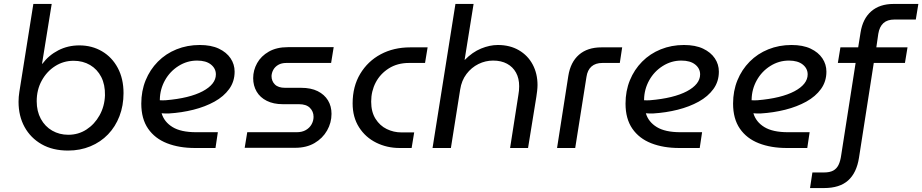

<svg xmlns="http://www.w3.org/2000/svg" viewBox="-20 -750 4674 973"><path d="M325 13Q247 13 191 -19Q135 -51 104.5 -106.5Q74 -162 74 -234Q74 -246 75 -259Q76 -272 78 -284L149 -730H242L193 -427H195Q227 -470 275.5 -495Q324 -520 382 -520Q446 -520 497 -490Q548 -460 577 -405.5Q606 -351 606 -278Q606 -215 585.5 -161.5Q565 -108 527.5 -69Q490 -30 438 -8.5Q386 13 325 13ZM326 -67Q377 -67 418 -93.5Q459 -120 484.5 -165.5Q510 -211 512 -267Q513 -321 493 -360Q473 -399 436.5 -420.5Q400 -442 353 -442Q302 -442 259.5 -415Q217 -388 191.5 -341.5Q166 -295 166 -237Q166 -186 187 -147.5Q208 -109 244.5 -88Q281 -67 326 -67Z M968 0Q888 0 826.5 -24Q765 -48 730.5 -98Q696 -148 696 -225Q696 -289 718 -343Q740 -397 780 -437.5Q820 -478 874.5 -500Q929 -522 992 -522Q1050 -522 1089 -503.5Q1128 -485 1148.5 -454.5Q1169 -424 1169 -387Q1169 -337 1141.5 -299Q1114 -261 1067 -235Q1020 -209 960.5 -194Q901 -179 836 -175Q825 -175 816 -175Q807 -175 799 -176Q812 -132 854.5 -106Q897 -80 974 -80H1084L1072 0ZM790 -242Q797 -242 804.5 -241.5Q812 -241 820 -242Q880 -247 927 -258.5Q974 -270 1007 -287.5Q1040 -305 1057 -326.5Q1074 -348 1074 -373Q1074 -403 1049 -423Q1024 -443 979 -443Q928 -443 884.5 -415.5Q841 -388 816 -343Q791 -298 790 -246Q790 -245 790 -244.5Q790 -244 790 -242Z M1220 -1 1233 -80H1484Q1511 -80 1530 -91Q1549 -102 1559 -120Q1569 -138 1569 -158Q1569 -185 1550.5 -203.5Q1532 -222 1495 -222H1413Q1366 -222 1332 -239Q1298 -256 1280.5 -286Q1263 -316 1263 -354Q1263 -394 1283 -430Q1303 -466 1342.5 -488.5Q1382 -511 1439 -511H1671L1658 -431H1431Q1407 -431 1390.5 -421.5Q1374 -412 1365.5 -397Q1357 -382 1356 -365Q1356 -339 1373 -322Q1390 -305 1425 -305H1506Q1556 -305 1590 -288Q1624 -271 1642 -241.5Q1660 -212 1660 -173Q1660 -128 1637.5 -88.5Q1615 -49 1574 -25Q1533 -1 1476 -1Z M2005 0Q1941 0 1886.5 -27Q1832 -54 1799.5 -105Q1767 -156 1767 -226Q1767 -312 1805.5 -376Q1844 -440 1909.5 -475Q1975 -510 2059 -510H2147L2134 -431H2053Q1994 -431 1950.5 -403.5Q1907 -376 1884 -332Q1861 -288 1861 -235Q1861 -183 1883 -148Q1905 -113 1940 -96Q1975 -79 2014 -79H2079L2066 0Z M2172 0 2288 -730H2380L2335 -450V-446Q2374 -486 2418 -504Q2462 -522 2503 -522Q2564 -522 2609.5 -495.5Q2655 -469 2679.5 -423Q2704 -377 2704 -319Q2704 -306 2702 -288.5Q2700 -271 2698 -259L2656 0H2565L2607 -269Q2609 -280 2610 -291Q2611 -302 2611 -313Q2611 -353 2595 -382Q2579 -411 2549.5 -427Q2520 -443 2479 -443Q2440 -443 2404.5 -425.5Q2369 -408 2344 -375Q2319 -342 2312 -296L2265 0Z M2803 0 2860 -365Q2871 -435 2914 -472.5Q2957 -510 3028 -510H3133L3121 -431H3033Q2998 -431 2977.5 -413Q2957 -395 2952 -360L2895 0Z M3422 0Q3342 0 3280.5 -24Q3219 -48 3184.5 -98Q3150 -148 3150 -225Q3150 -289 3172 -343Q3194 -397 3234 -437.5Q3274 -478 3328.5 -500Q3383 -522 3446 -522Q3504 -522 3543 -503.5Q3582 -485 3602.5 -454.5Q3623 -424 3623 -387Q3623 -337 3595.5 -299Q3568 -261 3521 -235Q3474 -209 3414.5 -194Q3355 -179 3290 -175Q3279 -175 3270 -175Q3261 -175 3253 -176Q3266 -132 3308.5 -106Q3351 -80 3428 -80H3538L3526 0ZM3244 -242Q3251 -242 3258.5 -241.5Q3266 -241 3274 -242Q3334 -247 3381 -258.5Q3428 -270 3461 -287.5Q3494 -305 3511 -326.5Q3528 -348 3528 -373Q3528 -403 3503 -423Q3478 -443 3433 -443Q3382 -443 3338.5 -415.5Q3295 -388 3270 -343Q3245 -298 3244 -246Q3244 -245 3244 -244.5Q3244 -244 3244 -242Z M3967 0Q3887 0 3825.5 -24Q3764 -48 3729.5 -98Q3695 -148 3695 -225Q3695 -289 3717 -343Q3739 -397 3779 -437.5Q3819 -478 3873.5 -500Q3928 -522 3991 -522Q4049 -522 4088 -503.5Q4127 -485 4147.5 -454.5Q4168 -424 4168 -387Q4168 -337 4140.5 -299Q4113 -261 4066 -235Q4019 -209 3959.5 -194Q3900 -179 3835 -175Q3824 -175 3815 -175Q3806 -175 3798 -176Q3811 -132 3853.5 -106Q3896 -80 3973 -80H4083L4071 0ZM3789 -242Q3796 -242 3803.5 -241.5Q3811 -241 3819 -242Q3879 -247 3926 -258.5Q3973 -270 4006 -287.5Q4039 -305 4056 -326.5Q4073 -348 4073 -373Q4073 -403 4048 -423Q4023 -443 3978 -443Q3927 -443 3883.5 -415.5Q3840 -388 3815 -343Q3790 -298 3789 -246Q3789 -245 3789 -244.5Q3789 -244 3789 -242Z M4085 203 4097 124H4155Q4185 124 4202.5 114.5Q4220 105 4229.5 85.5Q4239 66 4243 36L4316 -431H4226L4239 -510H4329L4341 -585Q4352 -655 4395 -692.5Q4438 -730 4508 -730H4634L4621 -651H4513Q4477 -651 4457 -633Q4437 -615 4431 -579L4421 -510H4579L4566 -431H4408L4333 50Q4321 126 4278 164.5Q4235 203 4156 203Z"/></svg>

Font: MuseoModerno
Style: Italic
Weight: 400
Italic angle: -9°
Designer: Pablo Cosgaya, Héctor Gatti, Marcela Romero, and the Authors of The MuseoModerno Project.
Foundry: Omnibus-Type Team
Version: Version 1.003